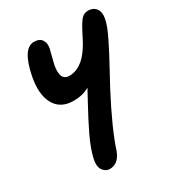

<svg xmlns="http://www.w3.org/2000/svg" viewBox="-184 -671 929 1009"><g transform="rotate(-30 280.5 -167.0)"><path d="M187 222.2Q162.1 222.2 146.2 199.7Q130.4 177.2 138.2 137.2Q144 109.4 156 76.2Q168 43 187.7 2.4Q207.5 -38.1 221.9 -65.9Q236.3 -93.8 262.5 -141.8Q288.6 -189.9 297.9 -207Q256.8 -183.1 202.1 -183.1Q122.1 -183.1 88.9 -243.7Q55.7 -304.2 76.2 -407.2Q106.4 -556.2 173.8 -556.2Q208 -556.2 221.4 -535.4Q234.9 -514.6 229 -484.9Q227.1 -476.1 218.3 -442.9Q209.5 -409.7 207 -397Q190.4 -308.1 248 -308.1Q293.9 -308.1 335 -344.2Q376 -380.4 417 -465.8Q442.9 -517.1 459.7 -536.6Q476.6 -556.2 502.9 -556.2Q533.2 -556.2 549.8 -534.2Q566.4 -512.2 559.1 -475.1Q555.2 -454.6 545.7 -429.2Q536.1 -403.8 517.6 -366.5Q499 -329.1 485.6 -303.5Q472.2 -277.8 442.1 -222.7Q412.1 -167.5 397.9 -141.1Q300.8 43.9 263.2 160.2Q238.8 222.2 187 222.2Z"/></g></svg>

Font: Shantell Sans Bouncy
Style: Italic
Weight: 600
Italic angle: -11.31°
Designer: Stephen Nixon, Anya Danilova, Shantell Martin
Foundry: Arrow Type
Version: Version 1.006;[9816181b4]